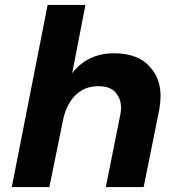

<svg xmlns="http://www.w3.org/2000/svg" viewBox="-20 -762 718 782"><path d="M565 0H411L470 -295Q473 -310 473 -324Q473 -359 451 -385Q429 -411 380 -411Q341.5 -411 312.8 -393.8Q284 -376.5 265.2 -346.8Q246.5 -317 238 -279L181 0H28L174 -742H328L274 -464Q337 -545 445 -545Q548 -545 597 -482Q634 -438 634 -370Q634 -349 629 -317Z"/></svg>

Font: Argentum Sans SemiBold
Style: Italic
Weight: 600
Italic angle: -11°
Designer: Julieta Ulanovsky (font), Cristiano Sobral (main changes and remaster)
Foundry: Julieta Ulanovsky (font), Cristiano Sobral (main changes and remaster)
Version: Version 2.007;June 15, 2022;FontCreator 14.0.0.2814 64-bit; 